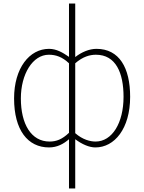

<svg xmlns="http://www.w3.org/2000/svg" viewBox="-20 -814 810 1077"><path d="M402 -459C444 -496 484 -507 518 -507C630 -507 673 -405 673 -271C673 -124 609 -20 516 -20C487 -20 444 -30 402 -67ZM367 -69C328 -32 296 -20 258 -20C155 -20 97 -118 97 -262C97 -398 163 -507 254 -507C293 -507 329 -495 367 -459ZM367 243H402V-33C441 -4 481 13 515 13C622 13 710 -92 710 -271C710 -434 649 -540 521 -540C481 -540 438 -522 402 -494V-794H367V-495C331 -520 296 -540 255 -540C145 -540 59 -432 59 -262C59 -84 136 13 255 13C301 13 337 -7 367 -33Z"/></svg>

Font: Noto Sans CJK Thin
Style: Regular
Weight: 100
Designer: Ryoko NISHIZUKA (kana & ideographs); Paul D. Hunt (Latin, Greek & Cyrillic); Wenlong ZHANG (bopomofo); Sandoll Communica
Foundry: Adobe Systems Incorporated
Version: Version 1.000;PS 1;hotconv 1.0.78;makeotf.lib2.5.61930